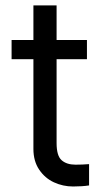

<svg xmlns="http://www.w3.org/2000/svg" viewBox="-20 -677 380 704"><path d="M298.8 -460H187.5V-152.3Q187.5 -105.5 206.1 -89.4Q224.6 -73.2 256.8 -73.2Q281.2 -73.2 306.6 -75.2V2.9Q281.2 6.8 248 6.8Q210.9 6.8 177.7 -8.5Q144.5 -23.9 123.5 -55.2Q102.5 -86.4 102.5 -130.9V-460H22.5V-530.3H102.5V-657.2H187.5V-530.3H298.8Z"/></svg>

Font: Pretendard GOV
Style: Regular
Weight: 400
Designer: Base glyphs from Inter by Rasmus Andersson; Hangeul glyphs from Noto Sans CJK(Source Han Sans) by Jang Soo-young and Kan
Foundry: Kil Hyung-jin
Version: Version 1.309